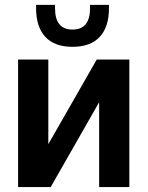

<svg xmlns="http://www.w3.org/2000/svg" viewBox="-20 -762 601 782"><path d="M53.7 -519.5H176.8V-174.8L374 -519.5H506.8V0H383.8V-345.7L186.5 0H53.7ZM275.4 -571.3Q202.1 -571.3 164.6 -611.8Q127 -652.3 127 -728.5V-742.2H204.1V-728.5Q204.1 -641.6 275.4 -641.6Q346.7 -641.6 346.7 -728.5V-742.2H423.8V-728.5Q423.8 -652.3 386.2 -611.8Q348.6 -571.3 275.4 -571.3Z"/></svg>

Font: DINish
Style: Bold
Weight: 700
Designer: Bert Driehuis
Foundry: Playbeing
Version: Version 3.008; git-95204e4c-release